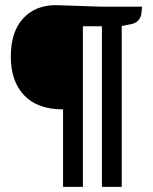

<svg xmlns="http://www.w3.org/2000/svg" viewBox="-20 -726 596 746"><path d="M197 -706 376 -700H532L529 -671Q523 -639 489 -632L453 -625V0H376V-624H302V0H225V-301Q126 -301 74 -355.5Q22 -410 22 -506Q22 -602 69.5 -654Q117 -706 197 -706Z"/></svg>

Font: Voces
Style: Regular
Weight: 400
Designer: Ana Paula Megda, Pablo Ugerman
Foundry: Ana Paula Megda, Pablo Ugerman
Version: Version 1.003